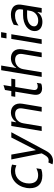

<svg xmlns="http://www.w3.org/2000/svg" viewBox="1218 -1986 972 3447"><g transform="rotate(-90 1703.5 -263.0)"><path d="M276.3 11.4C304.7 11.4 348.7 8.5 391.3 -9.2L405.5 -95.9C360.1 -74.6 323.2 -63.9 281.2 -63.9C183.2 -63.9 132.8 -120.7 132.8 -226.6C132.8 -368.6 224.4 -477.3 356.5 -477.3C390.6 -477.3 420.5 -470.2 458.8 -454.5L471.6 -532.7C436.8 -545.5 396.3 -552.6 355.8 -552.6C162.6 -552.6 47.6 -384.9 47.6 -211.6C47.6 -73.9 120 11.4 276.3 11.4Z M536.2 203.1C610.1 203.1 671.9 165.1 718 78.8L1052.6 -545.5H958.1L735.1 -109.4H729.4L651.3 -545.5H563.9L673.3 0L649.9 42.6C616.1 104.4 587 125.4 549.4 125.4C537.6 125.4 524.9 123.2 510.7 119.3L476.6 193.2C484.4 197.4 507.8 203.1 536.2 203.1Z M1073.9 0H1157.7L1212.4 -328.1C1228 -423.3 1294.7 -477.3 1379.3 -477.3C1459.5 -477.3 1493.6 -429 1478.7 -340.9L1421.9 0H1505.7L1563.9 -346.6C1585.9 -476.6 1511.4 -552.6 1407 -552.6C1330.3 -552.6 1269.2 -511.4 1238.6 -460.2H1231.5L1245.7 -545.5H1164.8Z M1864.7 -474.4H2002.8L2014.2 -545.5H1876.1L1899.1 -686.1L1811.1 -659.1L1792.3 -545.5H1699.6L1688.2 -474.4H1780.9L1728 -152.7C1710.2 -46.2 1749.3 7.1 1842.3 7.1C1874.3 7.1 1904.1 0.7 1926.1 -10.7L1938.9 -88.1C1921.2 -76.7 1900.6 -71 1876.4 -71C1800.4 -71 1808.2 -130.7 1814.6 -169Z M2183.9 -328.1C2199.6 -423.3 2269.9 -477.3 2353.7 -477.3C2434.7 -477.3 2470.2 -426.8 2456 -340.9L2399.1 0H2483L2540.5 -346.6C2563.2 -482.2 2487.2 -552.6 2382.1 -552.6C2300.4 -552.6 2242.2 -510.7 2213.1 -460.2H2206L2250 -727.3H2166.2L2045.5 0H2129.3Z M2752.8 -728.7 2737.2 -632.1H2833.8L2849.4 -728.7ZM2637.1 0H2720.9L2811.8 -545.5H2728Z M3032.7 12.8C3124.3 12.8 3179.7 -32 3206 -73.9H3210.2L3198.2 0H3282L3340.9 -359.4C3369.3 -531.2 3233.7 -552.6 3162.6 -552.6C3093 -552.6 3034.8 -532 2982.2 -502.1L2968 -415.5C3020.6 -453.8 3075.3 -478.7 3146.3 -478.7C3230.8 -478.7 3269.9 -443.2 3258.5 -367.9L3253.6 -334.5H3159.1C2987.2 -334.5 2868.6 -248.6 2868.6 -122.9C2868.6 -36.9 2937.5 12.8 3032.7 12.8ZM3058.2 -62.5C2995 -62.5 2953.1 -89.5 2953.1 -135.7C2953.1 -207.4 3035.5 -262.1 3142.8 -262.1H3241.5L3231.5 -203.1C3218.8 -126.4 3154.1 -62.5 3058.2 -62.5Z"/></g></svg>

Font: TID UI
Style: Italic
Weight: 400
Italic angle: -9.39999°
Designer: The TID Project Authors
Foundry: Bakken & Bæck
Version: Version 1.001;hotconv 1.0.109;makeotfexe 2.5.65596